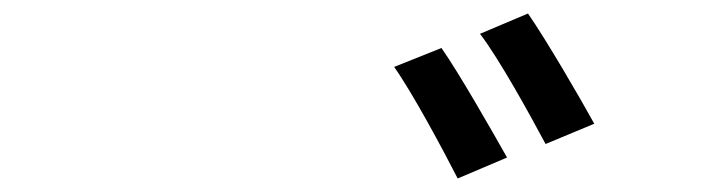

<svg xmlns="http://www.w3.org/2000/svg" viewBox="-20 -789 1040 284"><path d="M563 -690C590 -652 635 -568 657 -525L730 -556C708 -595 659 -681 633 -718ZM690 -739C719 -701 764 -619 787 -576L859 -606C837 -646 788 -730 761 -769Z"/></svg>

Font: GenEiGothic-pro-SemiBold
Style: Regular
Weight: 500
Designer: Ryoko NISHIZUKA (kana & ideographs); Paul D. Hunt (Latin, Greek & Cyrillic); Wenlong ZHANG (bopomofo); Sandoll Communica
Foundry: Adobe Systems Incorporated; o_tamon
Version: Version 1.000.140830